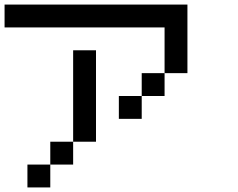

<svg xmlns="http://www.w3.org/2000/svg" viewBox="-20 -820 1040 840"><path d="M800 -500H700V-700H0V-800H800ZM100 0V-100H200V0ZM200 -100V-200H300V-100ZM300 -200V-600H400V-200ZM500 -300V-400H600V-300ZM600 -400V-500H700V-400Z"/></svg>

Font: GalmuriMono9 Regular
Style: Regular
Weight: 400
Designer: Lee Minseo (quiple)
Version: Version 2.399;hotconv 1.1.1;makeotfexe 2.6.0 DEVELOPMENT